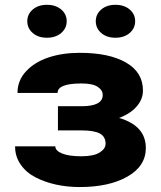

<svg xmlns="http://www.w3.org/2000/svg" viewBox="-20 -753 656 783"><path d="M304.7 9.8Q254.4 9.8 208.5 -0.2Q162.6 -10.3 124.8 -29.8Q86.9 -49.3 64.2 -82Q41.5 -114.7 41.5 -156.2H205.6Q205.6 -138.2 233.4 -127Q261.2 -115.7 312 -115.7Q361.3 -115.7 386 -130.9Q410.6 -146 410.6 -167Q410.6 -195.8 387 -208.5Q363.3 -221.2 313 -221.2H216.3V-319.8H313Q398.9 -319.8 398.9 -365.7Q398.9 -385.3 378.4 -398.9Q357.9 -412.6 312 -412.6Q214.8 -412.6 214.8 -374H51.3Q51.3 -424.3 85.9 -461.9Q120.6 -499.5 177.5 -518.6Q234.4 -537.6 305.2 -537.6Q425.3 -537.6 494.1 -497.8Q563 -458 563 -383.8Q563 -348.6 537.6 -319.1Q512.2 -289.6 465.8 -272Q574.7 -240.2 574.7 -149.4Q574.7 -75.7 500 -33Q425.3 9.8 304.7 9.8ZM171.4 -733.4Q207 -733.4 229.5 -714.4Q252 -695.3 252 -666.5Q252 -637.7 229.5 -618.4Q207 -599.1 171.4 -599.1Q135.7 -599.1 113.5 -618.4Q91.3 -637.7 91.3 -666.5Q91.3 -695.3 113.8 -714.4Q136.2 -733.4 171.4 -733.4ZM450.7 -733.4Q486.3 -733.4 508.8 -714.4Q531.2 -695.3 531.2 -666.5Q531.2 -637.7 508.8 -618.4Q486.3 -599.1 450.7 -599.1Q415 -599.1 392.8 -618.4Q370.6 -637.7 370.6 -666.5Q370.6 -695.3 393.1 -714.4Q415.5 -733.4 450.7 -733.4Z"/></svg>

Font: Bert Sans Black
Style: Regular
Weight: 900
Designer: Christian Robertson, Adam Twardoch, & Cristiano Sobral
Foundry: Google
Version: Version 12.135;January 10, 2020;FontCreator 12.0.0.2547 64-b